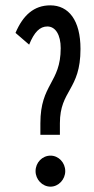

<svg xmlns="http://www.w3.org/2000/svg" viewBox="-20 -686 353 718"><path d="M131 -182H204V-225C204 -350 281 -348 281 -503C281 -610 237 -666 168 -666C107 -666 66 -629 38 -563L89 -519C108 -566 129 -587 157 -587C188 -587 207 -555 207 -506C207 -375 131 -373 131 -225ZM169 12C199 12 224 -15 224 -46C224 -78 199 -104 169 -104C138 -104 113 -78 113 -46C113 -15 138 12 169 12Z"/></svg>

Font: Inconsolata ExtraCondensed
Style: Bold
Weight: 700
Width: 2
Monospace: yes
Designer: Raph Levien, Cyreal, Brenton Simpson
Foundry: Raph Levien, Cyreal, Google
Version: Version 3.100